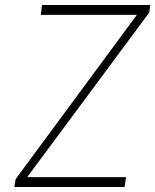

<svg xmlns="http://www.w3.org/2000/svg" viewBox="-20 -743 617 763"><path d="M37 0 42 -31 524 -684H142L147 -723H577L573 -693L88 -39H481L475 0Z"/></svg>

Font: Public Sans Thin
Style: Italic
Weight: 100
Italic angle: -8°
Designer: The Public Sans project authors (U.S. Web Design System). Libre Franklin designed by Pablo Impallari and Rodrigo Fuenzal
Version: Version 2.000